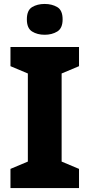

<svg xmlns="http://www.w3.org/2000/svg" viewBox="-20 -1045 453 972"><path d="M380 -93H33V-190L121 -227V-673L33 -710V-807H380V-710L292 -673V-227L380 -190ZM206 -1025Q243 -1025 270 -1009Q297 -993 297 -947Q297 -902 270 -885.5Q243 -869 206 -869Q169 -869 142.5 -885.5Q116 -902 116 -947Q116 -993 142.5 -1009Q169 -1025 206 -1025Z"/></svg>

Font: Noto Sans Kannada UI ExtraBold
Style: Regular
Weight: 800
Designer: Jelle Bosma - Monotype Design Team
Foundry: Monotype Imaging Inc.
Version: Version 2.005; ttfautohint (v1.8.4.7-5d5b)